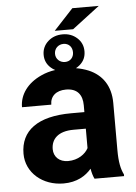

<svg xmlns="http://www.w3.org/2000/svg" viewBox="-57 -865 649 919"><g transform="rotate(-5 267.5 -406.0)"><path d="M502.4 0V-8.3C488.8 -35.2 481.4 -69.3 481.4 -127.4V-353.5C481.4 -435.5 442.4 -490.2 378.4 -517.6C359.4 -525.4 339.4 -531.2 317.9 -534.7C324.7 -538.1 331.1 -543 337.4 -548.3C356.4 -564.9 365.7 -585.9 365.7 -611.8C365.7 -637.7 356.4 -659.2 337.4 -676.3C318.4 -693.4 295.4 -701.7 268.6 -701.7C240.7 -701.7 217.3 -693.4 198.2 -676.3C179.2 -659.2 169.4 -637.7 169.4 -611.8C169.4 -585.9 179.2 -564.9 198.2 -548.3C204.6 -543 210.9 -538.1 218.3 -534.7C193.4 -531.2 170.4 -524.4 150.4 -515.1C82.5 -484.4 44.4 -431.6 44.4 -371.1H185.1C185.1 -411.6 213.9 -437 261.2 -437C315.9 -437 339.8 -404.8 339.8 -354.5V-321.8H276.9C114.7 -321.8 32.2 -259.3 32.2 -148.4C32.2 -57.1 110.8 9.8 211.4 9.8C275.4 9.8 317.9 -16.6 345.7 -49.3C349.1 -29.3 354 -12.7 360.4 0ZM242.2 -95.2C199.7 -95.2 173.3 -121.6 173.3 -158.2C173.3 -206.5 206.1 -242.2 280.8 -242.2H339.8V-148.9C325.7 -121.6 290.5 -95.2 242.2 -95.2ZM320.8 -721.7 452.6 -822.3H325.7L232.4 -721.7ZM224.1 -611.8C224.1 -637.7 243.7 -655.8 268.6 -655.8C293.5 -655.8 310.5 -637.7 310.5 -611.8C310.5 -586.9 293.5 -568.8 268.6 -568.8C243.7 -568.8 224.1 -586.9 224.1 -611.8Z"/></g></svg>

Font: Vazirmatn
Style: Bold
Weight: 700
Designer: Saber Rastikerdar
Foundry: Saber Rastikerdar
Version: Version 33.003